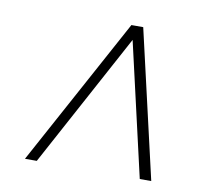

<svg xmlns="http://www.w3.org/2000/svg" viewBox="-58 -770 590 560"><g transform="rotate(10 237.5 -490.0)"><path d="M50 -271 288 -709H323L424 -271H390L299 -667L85 -271Z"/></g></svg>

Font: Georama Extended ExtraLight
Style: Italic
Weight: 200
Width: 7
Italic angle: -9°
Designer: Jean-Baptiste Levee
Foundry: Production Type
Version: Version 1.000